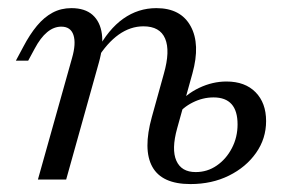

<svg xmlns="http://www.w3.org/2000/svg" viewBox="-20 -446 720 477"><path d="M453.2 11.3Q382.3 11.3 358.5 -31.5Q334.7 -74.2 357.3 -155.6L387.1 -262.9Q403.2 -319.4 390.3 -350Q377.4 -380.6 336.3 -380.6Q304 -380.6 275 -360.1Q246 -339.5 221 -299.2V-320.2Q249.2 -373.4 286.3 -399.6Q323.4 -425.8 368.5 -425.8Q429 -425.8 453.6 -381Q478.2 -336.3 458.1 -263.7L420.2 -127.4Q405.6 -75 418.1 -46.8Q430.6 -18.5 466.1 -18.5Q495.2 -18.5 518.5 -34.7Q541.9 -50.8 556 -77.8Q570.2 -104.8 570.2 -137.1Q570.2 -204 510.5 -204Q483.9 -204 458.9 -191.5Q433.9 -179 418.5 -158.1L421 -185.5Q441.9 -212.1 475 -227.8Q508.1 -243.5 542.7 -243.5Q588.7 -243.5 614.9 -216.9Q641.1 -190.3 641.1 -145.2Q641.1 -101.6 616.1 -66.1Q591.1 -30.6 548.8 -9.7Q506.5 11.3 453.2 11.3ZM74.2 0 158.9 -301.6Q169.4 -337.9 162.5 -358.9Q155.6 -379.8 132.3 -379.8Q113.7 -379.8 97.2 -366.1Q80.6 -352.4 66.1 -325L50 -295.2H19.4L37.9 -329.8Q54 -360.5 71.8 -381.9Q89.5 -403.2 110.5 -414.5Q131.5 -425.8 157.3 -425.8Q191.1 -425.8 210.1 -408.9Q229 -391.9 233.1 -361.7Q237.1 -331.5 225.8 -291.1L144.4 0Z"/></svg>

Font: Playfair 12pt Light
Style: Italic
Weight: 300
Italic angle: -15.6°
Designer: Claus Eggers Sørensen
Foundry: Claus Eggers Sørensen
Version: Version 2.000;gftools[0.9.28]